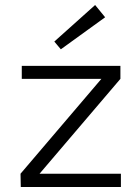

<svg xmlns="http://www.w3.org/2000/svg" viewBox="-20 -747 537 767"><path d="M197 -581 360 -727 400 -678 223 -550ZM138 -53H463V0H63L62 -53L385 -432H67V-484H461V-432Z"/></svg>

Font: Taylor Sans Light
Style: Regular
Weight: 300
Italic angle: -8°
Designer: Natanael Gama
Version: Version 1.001 September 8, 2015